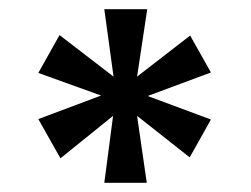

<svg xmlns="http://www.w3.org/2000/svg" viewBox="-20 -756 544 416"><path d="M277 -590 392 -679 437 -599 300 -548 437 -497 391 -415 277 -505 298 -360H206L225 -505L111 -413L63 -498L199 -549L63 -598L109 -680L226 -590L206 -736H299Z"/></svg>

Font: Poppins Medium
Style: Regular
Weight: 500
Designer: Ninad Kale (Devanagari), Jonny Pinhorn (Latin)
Version: Version 5.002